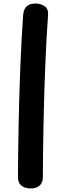

<svg xmlns="http://www.w3.org/2000/svg" viewBox="-20 -896 364 1087"><path d="M111.1 -812Q113.9 -844.1 131.2 -860.1Q148.4 -876 181 -876Q212.2 -876 233.5 -860.1Q254.8 -844.1 252.2 -812Q248 -757.1 243.9 -683.3Q239.8 -609.6 236.3 -525Q232.8 -440.4 230.2 -352.4Q227.6 -264.3 226.1 -179.4Q224.6 -94.4 223.6 -20.8Q222.6 52.9 222.6 108Q222.6 139.1 203.7 155.1Q184.9 171 154.7 171Q121.1 171 101.4 155.1Q81.7 139.1 81.7 108Q81.7 52.9 82.7 -20.8Q83.7 -94.4 85.2 -179.4Q86.7 -264.3 89.3 -352.4Q91.9 -440.4 95.4 -525Q98.9 -609.6 102.9 -683.3Q106.9 -757.1 111.1 -812Z"/></svg>

Font: Playpen Sans Thai
Style: Regular
Weight: 400
Designer: Sirin Gunkloy, Laura Meseguer, Veronika Burian, José Scaglione
Foundry: TypeTogether
Version: Version 2.000